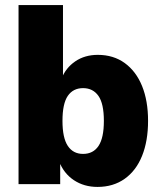

<svg xmlns="http://www.w3.org/2000/svg" viewBox="-20 -725 636 756"><path d="M364 11Q311 11 271 -15.5Q231 -42 212 -91H217V0H53V-705H228V-415H222Q239 -458 276.5 -483.5Q314 -509 365 -509Q427 -509 471.5 -476.5Q516 -444 539.5 -386Q563 -328 563 -249Q563 -170 539.5 -111.5Q516 -53 471 -21Q426 11 364 11ZM307 -119Q347 -119 368 -150.5Q389 -182 389 -249Q389 -317 367.5 -347.5Q346 -378 307 -378Q268 -378 247 -347.5Q226 -317 226 -249Q226 -182 247 -150.5Q268 -119 307 -119Z"/></svg>

Font: Nunito Sans 10pt SemiCondensed Black
Style: Regular
Weight: 900
Width: 4
Designer: Vernon Adams
Foundry: Vernon Adams
Version: Version 3.101;gftools[0.9.27]